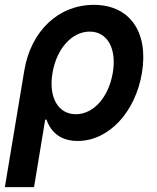

<svg xmlns="http://www.w3.org/2000/svg" viewBox="-28 -570 648 790"><path d="M292 10C418 10 529 -107 556 -270C584 -438 506 -550 358 -550C212 -550 99 -442 72 -280L-8 200H112L158 -78H163C184 -20 227 10 292 10ZM188 -270C205 -370 268 -440 341 -440C414 -440 453 -370 436 -270C419 -170 357 -100 284 -100C211 -100 171 -170 188 -270Z"/></svg>

Font: CommitMono
Style: Bold Italic
Weight: 700
Monospace: yes
Designer: Eigil Nikolajsen
Foundry: Eigil Nikolajsen
Version: Version 1.143